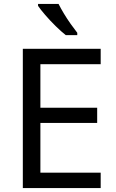

<svg xmlns="http://www.w3.org/2000/svg" viewBox="-20 -964 596 984"><path d="M496 0H97V-714H496V-635H187V-412H478V-334H187V-79H496ZM280 -944Q291 -922 307.5 -894.5Q324 -867 342.5 -841Q361 -815 376 -796V-784H317Q294 -802 265 -830.5Q236 -859 211.5 -887.5Q187 -916 175 -934V-944Z"/></svg>

Font: Noto Sans Historical
Style: Regular
Weight: 400
Designer: Monotype Design Team
Foundry: Monotype Imaging Inc.
Version: Version 2.013; ttfautohint (v1.8.4.7-5d5b)